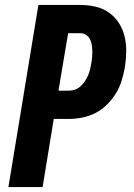

<svg xmlns="http://www.w3.org/2000/svg" viewBox="-20 -755 540 775"><path d="M14 0 135 -735H304Q336 -735 366 -728Q396 -721 420 -704Q444 -687 460 -662Q476 -637 483 -607.5Q490 -578 489.5 -546.5Q489 -515 484 -483Q479 -456 471 -429.5Q463 -403 448 -378.5Q433 -354 412 -333Q391 -312 365.5 -299Q340 -286 312.5 -280.5Q285 -275 258 -275H197L152 0ZM216 -389H258Q271 -389 283.5 -393.5Q296 -398 306 -407.5Q316 -417 323.5 -428.5Q331 -440 336 -452Q341 -464 344 -476.5Q347 -489 349 -502Q351 -514 352 -526.5Q353 -539 352.5 -551.5Q352 -564 350 -576Q348 -588 342.5 -598Q337 -608 327 -614.5Q317 -621 304 -621H255Z"/></svg>

Font: Iosevka SS04 Heavy Oblique
Style: Regular
Weight: 900
Italic angle: -9°
Monospace: yes
Designer: Belleve Invis
Foundry: Belleve Invis
Version: Version 19.0.0; ttfautohint (v1.8.4)